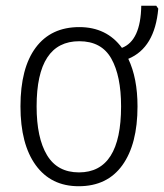

<svg xmlns="http://www.w3.org/2000/svg" viewBox="-20 -636 569 666"><path d="M457 -267Q457 -365 425 -432Q517 -470 529 -606L522 -616H470Q468 -495 403 -470Q350 -542 255 -542Q157 -542 104 -471Q51 -400 51 -267Q51 -136 104 -63Q157 10 253 10Q352 10 404.5 -63Q457 -136 457 -267ZM107 -267Q107 -493 255 -493Q332 -493 366 -433Q400 -373 400 -267Q400 -38 254 -38Q179 -38 143 -98Q107 -158 107 -267Z"/></svg>

Font: Noto Sans UI SemiCondensed Light
Style: Regular
Weight: 300
Width: 4
Designer: Monotype Design Team
Foundry: Monotype Imaging Inc.
Version: Version 1.901